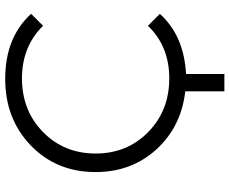

<svg xmlns="http://www.w3.org/2000/svg" viewBox="-94 -652 903 756"><g transform="rotate(-90 358.0 -274.5)"><path d="M427 -60Q553 -60 634 -144L681 -97Q595 -2 444 6V157H376V3Q236 -13 147 -111Q58 -209 58 -350Q58 -504 162.5 -605Q267 -706 425 -706Q588 -706 681 -604L634 -557Q552 -640 427 -640Q300 -640 215.5 -557Q131 -474 131 -350Q131 -226 215.5 -143Q300 -60 427 -60Z"/></g></svg>

Font: Montserrat Alternates
Style: Regular
Weight: 400
Designer: Julieta Ulanovsky
Foundry: Julieta Ulanovsky
Version: Version 7.200;PS 007.200;hotconv 1.0.88;makeotf.lib2.5.64775